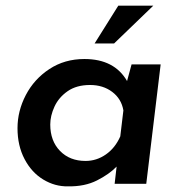

<svg xmlns="http://www.w3.org/2000/svg" viewBox="-20 -651 641 680"><path d="M549 -423 498 0H386L393 -61Q367 -34 323.5 -12Q280 10 221 9Q175 10 133.5 -15Q92 -40 67 -87.5Q42 -135 42 -197Q42 -258 71.5 -314.5Q101 -371 155 -406.5Q209 -442 279 -442Q385 -442 430 -364L446 -423ZM417 -260Q410 -301 377.5 -325.5Q345 -350 299 -350Q251 -350 219.5 -328Q188 -306 173 -273.5Q158 -241 158 -210Q158 -152 192.5 -116.5Q227 -81 283 -81Q322 -81 355 -104Q388 -127 406 -168ZM384 -497H315L399 -631H523Z"/></svg>

Font: Josefin Sans SemiBold
Style: Italic
Weight: 600
Italic angle: -7°
Designer: Santiago Orozco
Foundry: Typemade
Version: Version 2.000